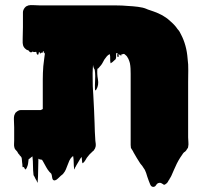

<svg xmlns="http://www.w3.org/2000/svg" viewBox="-20 -592 791 745"><path d="M710 -59Q710 -50 711 -40.5Q712 -31 710 -22Q710 -22 709.5 -19.5Q709 -17 709 -18Q708 -16 706 -14Q704 -10 703 -9Q702 -8 700 -5.5Q698 -3 694 -1Q690 3 686.5 9Q683 15 679 20Q672 31 666 43Q660 55 655 67Q651 75 648 83Q645 91 640 99Q640 99 640 99.5Q640 100 639 100Q638 104 635 107Q633 111 630.5 115Q628 119 623 122Q620 125 616 125Q616 125 612.5 122.5Q609 120 608 120Q603 116 596 118Q590 119 585.5 126.5Q581 134 573 133Q566 132 562.5 123Q559 114 557 109Q554 101 551.5 93.5Q549 86 547 79Q546 76 544.5 73Q543 70 542 67Q538 62 535 56.5Q532 51 528 47Q527 45 524 42Q517 31 510.5 20.5Q504 10 498 -1Q496 -6 493 -10Q490 -14 488 -18Q487 -23 487 -29.5Q487 -36 487 -42V-305Q487 -316 486.5 -326.5Q486 -337 484 -347Q482 -355 478 -364L475 -369Q474 -371 473 -372.5Q472 -374 470 -376L463 -382Q460 -384 453 -381Q453 -381 449 -379Q449 -379 448 -379Q452 -376 453.5 -374.5Q455 -373 447 -378Q446 -377 446 -377Q439 -384 441.5 -383Q444 -382 448.5 -378.5Q453 -375 453 -374.5Q453 -374 443 -381L441 -382H440Q440 -378 440.5 -374.5Q441 -371 438 -371Q435 -371 435 -374.5Q435 -378 435 -382Q437 -381 436 -384Q435 -387 435 -386H431V-384Q430 -380 430.5 -374Q431 -368 429 -363Q429 -362 428 -361.5Q427 -361 425 -359Q422 -357 419.5 -354Q417 -351 413 -349Q412 -348 410.5 -347Q409 -346 409 -347Q407 -356 407.5 -365Q408 -374 406 -382Q399 -379 394.5 -373.5Q390 -368 385 -361Q382 -356 379 -350Q376 -344 372 -339Q370 -336 365 -331Q365 -330 364.5 -330Q364 -330 364 -330Q363 -329 363 -328.5Q363 -328 363 -328L358 -325Q356 -306 360 -284Q364 -262 354 -245Q349 -236 348.5 -248Q348 -260 349 -279.5Q350 -299 349 -309Q348 -323 346 -324.5Q344 -326 342 -334Q342 -336 341.5 -337.5Q341 -339 341 -340Q341 -336 340.5 -332.5Q340 -329 340 -325Q339 -309 339.5 -291.5Q340 -274 340 -257L341 -240Q341 -236 341.5 -231.5Q342 -227 342 -224L345 -165L347 -114Q347 -106 347.5 -97.5Q348 -89 348 -81L350 -46Q351 -40 351.5 -34Q352 -28 351 -23Q350 -20 349 -17Q348 -14 346 -12Q346 -11 344 -8.5Q342 -6 341 -6L340 -5Q333 1 327.5 7Q322 13 317 20Q314 25 311 30Q308 35 304 39Q300 41 300 42Q298 35 298 29Q298 23 297 17Q293 21 292 23Q288 30 284 36.5Q280 43 276 50Q275 51 274.5 53Q274 55 272 57Q271 59 270 62.5Q269 66 268 65Q266 52 266 39.5Q266 27 264 14Q264 14 260 16Q253 23 249 31.5Q245 40 242 49Q239 57 235.5 65.5Q232 74 226 81Q225 82 224 83.5Q223 85 221 86Q218 89 216 90Q211 94 205.5 100Q200 106 193 108Q184 109 182.5 97.5Q181 86 179 82L172 75Q165 67 159.5 57Q154 47 149 38Q148 36 146.5 33.5Q145 31 143 28Q142 28 140.5 27.5Q139 27 137 27Q136 27 135.5 26.5Q135 26 133 26Q132 26 131 24.5Q130 23 129 25Q128 47 128 70Q128 93 126 116Q125 118 124 114Q123 110 122 109Q121 108 117.5 101.5Q114 95 114 94Q113 92 111.5 90Q110 88 110 86Q108 69 108 51Q108 33 106 16Q106 15 105 15Q104 16 103 17Q102 18 100 19Q99 20 97.5 21.5Q96 23 91 26Q90 32 89.5 38.5Q89 45 87 51L83 61Q78 66 78 66Q73 57 73 57Q73 57 70 56Q67 59 67 51.5Q67 44 66 40Q65 35 65 29Q65 23 63 18Q60 15 59 13Q58 13 57 12Q57 10 55 8Q53 6 52 5Q52 4 50 2Q49 -1 47 -3.5Q45 -6 43 -8Q38 -13 37 -16Q37 -17 36.5 -17.5Q36 -18 36 -19Q34 -26 34.5 -33Q35 -40 35 -47V-98Q35 -105 34.5 -112.5Q34 -120 34 -127Q34 -131 34 -135Q34 -139 35 -143Q37 -149 39 -152Q39 -154 40 -154.5Q41 -155 41 -155Q45 -160 54 -164Q57 -165 60.5 -165Q64 -165 68 -165H138L146 -169V-284Q146 -296 146.5 -309Q147 -322 148 -335L151 -360Q152 -368 153 -375.5Q154 -383 155 -390Q154 -389 153.5 -386.5Q153 -384 151 -385Q150 -386 150 -389.5Q150 -393 148 -394Q146 -392 146 -390Q146 -390 145.5 -389.5Q145 -389 145 -388Q145 -388 145 -387.5Q145 -387 144 -387Q142 -386 140 -388Q139 -388 138 -386Q137 -384 136 -384Q134 -385 134 -388Q134 -391 132 -390Q130 -389 130 -385.5Q130 -382 128 -380Q127 -379 124 -381Q122 -383 122 -386Q122 -389 120 -391Q112 -389 105 -392Q105 -391 104.5 -390.5Q104 -390 104 -390Q97 -386 91 -396Q85 -398 83 -399L77 -404Q70 -411 69 -419Q68 -422 68 -425.5Q68 -429 68 -433V-441Q69 -464 69 -487Q69 -510 69 -532V-544Q69 -553 76 -562Q77 -563 78 -564Q79 -565 80 -566Q82 -568 88 -570Q89 -570 90 -571Q98 -573 111.5 -572Q125 -571 136 -571H219Q229 -571 258 -571Q287 -571 322.5 -571Q358 -571 388 -571Q418 -571 430 -571Q442 -571 453.5 -570.5Q465 -570 475 -569Q496 -568 515.5 -565.5Q535 -563 547 -558L554 -555L563 -552Q570 -550 576 -547.5Q582 -545 588 -543Q596 -539 603 -536Q610 -533 617 -528Q624 -524 631 -518.5Q638 -513 644 -507Q659 -494 669 -479Q677 -471 683 -457Q693 -438 699.5 -414.5Q706 -391 708 -364Q711 -342 710.5 -319Q710 -296 710 -274Z"/></svg>

Font: Rubik Wet Paint
Style: Regular
Weight: 400
Designer: Hubert and Fischer, NaN
Foundry: Hubert and Fischer, NaN
Version: Version 2.200